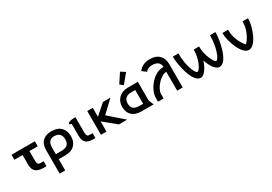

<svg xmlns="http://www.w3.org/2000/svg" viewBox="42 -1940 4710 3324"><g transform="rotate(-30 2397.0 -278.5)"><path d="M488 -375V-475H21V-375H185V-178C185 -56 252 -2 384 0H447V-100H383C335 -100 322 -128 322 -179V-375Z M691 -100V-243C695 -350 752 -384 815 -385C908 -385 962 -339 962 -240C962 -141 902 -100 809 -100ZM822 -483C697 -483 580 -429 580 -238V225H691V0H824C988 0 1074 -95 1074 -240C1074 -381 989 -483 828 -483Z M1361 0H1424V-97H1361C1318 -97 1305 -125 1305 -176V-485H1288C1273 -485 1153 -483 1153 -442V-428L1167 -425C1185 -421 1191 -416 1191 -409V-179C1191 -57 1247 -2 1361 0Z M1535 0H1646V-205L1894 0H2060L1767 -256L2000 -475H1848L1646 -296V-475H1535Z M2367 -782 2245 -596 2308 -545 2456 -725ZM2436 -100H2359C2266 -100 2206 -136 2206 -235C2206 -334 2266 -375 2359 -375H2436ZM2342 -475C2204 -475 2094 -382 2094 -235C2094 -94 2178 0 2342 0H2589L2547 -100V-475Z M2789 -2V-92C2789 -198 2940 -379 3060 -379V-2H3171V-470C3171 -606 3094 -712 2918 -712H2901C2822 -712 2745 -672 2701 -620L2690 -607L2773 -545L2784 -559C2806 -583 2849 -603 2902 -603C3007 -603 3059 -555 3060 -477L3049 -476C2844 -476 2677 -228 2677 -84V-2Z M3663 -457C3663 -299 3580 -109 3526 -109H3525C3480 -109 3401 -314 3401 -524V-550H3289V-532C3289 -397 3365 10 3526 10C3606 10 3673 -106 3715 -228C3751 -110 3822 10 3903 10C4070 10 4140 -397 4140 -532V-550H4031V-532C4031 -324 3956 -109 3903 -109H3902C3862 -109 3771 -299 3771 -457V-475H3663Z M4748 -475H4639V-456C4639 -282 4532 -135 4492 -101C4453 -135 4350 -284 4350 -456V-475H4238V-456C4238 -313 4347 10 4492 10C4636 10 4748 -312 4748 -456Z"/></g></svg>

Font: Mint Spirit No2
Style: Bold
Weight: 700
Designer: HARENDAL Hirwen
Foundry: Arkandis Digital Foundry.
Version: Version 1.004;FFEdit